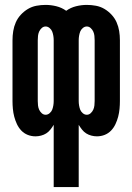

<svg xmlns="http://www.w3.org/2000/svg" viewBox="-20 -548 540 783"><path d="M199 215V-39Q193 -29 185.5 -19.5Q178 -10 168.5 -4Q159 2 147.5 5Q136 8 125 8Q108 8 93 2Q78 -4 67 -15.5Q56 -27 49 -42Q42 -57 38 -72.5Q34 -88 32.5 -104Q31 -120 31 -136V-384Q31 -403 34 -421.5Q37 -440 44.5 -457Q52 -474 65 -488Q78 -502 94 -511.5Q110 -521 128.5 -524.5Q147 -528 166 -528Q188 -528 210 -522.5Q232 -517 250 -504Q268 -517 290 -522.5Q312 -528 334 -528Q353 -528 371.5 -524.5Q390 -521 406 -511.5Q422 -502 435 -488Q448 -474 455.5 -457Q463 -440 466 -421.5Q469 -403 469 -384V-136Q469 -120 467.5 -104Q466 -88 462 -72.5Q458 -57 451 -42Q444 -27 433 -15.5Q422 -4 407 2Q392 8 375 8Q364 8 352.5 5Q341 2 331.5 -4Q322 -10 314.5 -19.5Q307 -29 301 -39V215ZM166 -80Q175 -80 182.5 -86.5Q190 -93 193 -101Q196 -109 197.5 -118Q199 -127 199 -136V-384Q199 -393 197.5 -402Q196 -411 193 -419Q190 -427 182.5 -433.5Q175 -440 166 -440Q157 -440 150 -433.5Q143 -427 139.5 -419Q136 -411 135 -402Q134 -393 134 -384V-136Q134 -127 135 -118Q136 -109 139.5 -101Q143 -93 150 -86.5Q157 -80 166 -80ZM334 -80Q343 -80 350 -86.5Q357 -93 360.5 -101Q364 -109 365 -118Q366 -127 366 -136V-384Q366 -393 365 -402Q364 -411 360.5 -419Q357 -427 350 -433.5Q343 -440 334 -440Q325 -440 317.5 -433.5Q310 -427 307 -419Q304 -411 302.5 -402Q301 -393 301 -384V-136Q301 -127 302.5 -118Q304 -109 307 -101Q310 -93 317.5 -86.5Q325 -80 334 -80Z"/></svg>

Font: Iosevka Custom
Style: Bold
Weight: 700
Monospace: yes
Designer: Belleve Invis
Foundry: Belleve Invis
Version: Version 30.3.3; ttfautohint (v1.8.3)